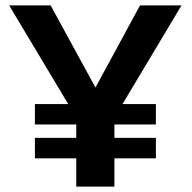

<svg xmlns="http://www.w3.org/2000/svg" viewBox="-20 -695 715 715"><path d="M110 -231.5H560.5V-307.5H110ZM110 -105.5H560.5V-181.5H110ZM264 0H406V-257L656 -675H501.5L336 -370H335L168.5 -675H14L264 -257.5Z"/></svg>

Font: Anybody Thin SemiBold
Style: Regular
Weight: 600
Version: Version 1.113;gftools[0.9.25]